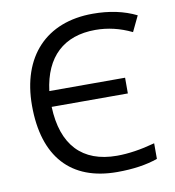

<svg xmlns="http://www.w3.org/2000/svg" viewBox="-82 -798 803 881"><g transform="rotate(-10 319.5 -357.5)"><path d="M503.9 -410.2V-336.9H148.9C155.3 -158.7 243.7 -64 405.8 -64C458.5 -64 517.6 -72.8 583 -90.8V-18.1C530.8 0.5 467.8 9.8 394 9.8C177.7 9.8 61 -120.1 61 -357.9C61 -586.4 190.9 -725.1 408.2 -725.1C485.4 -725.1 552.7 -710.9 610.8 -682.1L576.2 -609.9C521 -636.7 464.8 -649.9 407.2 -649.9C260.3 -649.9 170.4 -566.9 150.9 -410.2Z"/></g></svg>

Font: OpenSansEmoji
Style: Regular
Weight: 400
Foundry: MorbZ
Version: Version 1.000;PS 001.000;hotconv 1.0.70;makeotf.lib2.5.58329